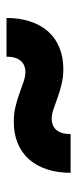

<svg xmlns="http://www.w3.org/2000/svg" viewBox="166 -606 247 620"><g transform="rotate(-90 290.0 -296.5)"><path d="M366.5 -338.5Q390.5 -338.5 403.5 -354Q416.5 -369.5 416.5 -399.5H541.5Q541.5 -357 530.2 -323Q519 -289 498 -265.2Q477 -241.5 446.2 -228.8Q415.5 -216 376.5 -216Q350 -216 326.8 -221.8Q303.5 -227.5 283.5 -234.8Q263.5 -242 246.8 -247.8Q230 -253.5 216.5 -253.5Q192.5 -253.5 179.5 -238Q166.5 -222.5 166.5 -192.5H41.5Q41.5 -235 52.8 -269Q64 -303 85 -326.8Q106 -350.5 136.8 -363.2Q167.5 -376 206.5 -376Q233 -376 256.2 -370.2Q279.5 -364.5 299.5 -357.2Q319.5 -350 336.2 -344.2Q353 -338.5 366.5 -338.5Z"/></g></svg>

Font: Lato ExtraBold
Style: Regular
Weight: 800
Designer: Lukasz Dziedzic with Adam Twardoch and Botio Nikoltchev
Foundry: tyPoland Lukasz Dziedzic
Version: Version 2.015; 2015-08-06; http://www.latofonts.com/